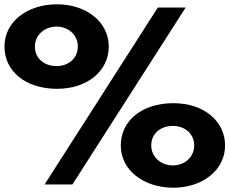

<svg xmlns="http://www.w3.org/2000/svg" viewBox="-20 -860 1070 895"><path d="M0.8 -643C0.8 -529 97.5 -446 246 -446C386.8 -446 487 -529 487 -643C487 -759 380.2 -840 246 -840C107.5 -840 0.8 -759 0.8 -643ZM845.5 -825H715.8L187.8 0H317.5ZM142.7 -643C142.7 -697 187.8 -736 243.8 -736C298.8 -736 342.8 -697 342.8 -643C342.8 -589 300 -552 243.8 -552C184.5 -552 142.7 -589 142.7 -643ZM543 -182C543 -66 649.8 15 788.3 15C922.5 15 1029.2 -66 1029.2 -182C1029.2 -296 929.2 -379 788.3 -379C639.8 -379 543 -296 543 -182ZM685 -182C685 -236 726.8 -273 786.2 -273C842.2 -273 885.2 -236 885.2 -182C885.2 -128 841.2 -89 786.2 -89C730 -89 685 -128 685 -182Z"/></svg>

Font: Hussar
Style: BdWide
Weight: 700
Foundry: Cannot Into Space Fonts
Version: Version 2.00